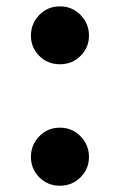

<svg xmlns="http://www.w3.org/2000/svg" viewBox="-20 -572 380 609"><path d="M169.9 17.1Q130.9 17.1 104.5 -9.8Q78.1 -36.6 78.1 -74.2Q78.1 -112.3 104.5 -139.6Q130.9 -167 169.9 -167Q209 -167 235.6 -139.6Q262.2 -112.3 262.2 -74.2Q262.2 -36.6 235.6 -9.8Q209 17.1 169.9 17.1ZM169.9 -368.2Q130.9 -368.2 104.5 -394.8Q78.1 -421.4 78.1 -459Q78.1 -497.1 104.5 -524.4Q130.9 -551.8 169.9 -551.8Q209 -551.8 235.6 -524.4Q262.2 -497.1 262.2 -459Q262.2 -421.4 235.6 -394.8Q209 -368.2 169.9 -368.2Z"/></svg>

Font: Source Han Serif TW Heavy
Style: Regular
Weight: 900
Designer: Ryoko NISHIZUKA Ë•øÂ°öÊ∂ºÂ≠ê (kana & ideographs); Frank Grie√ühammer (Latin, Greek & Cyrillic); Wenlong ZHANG Âº†ÊñáÈæô 
Foundry: Adobe
Version: Version 2.003;hotconv 1.1.1;makeotfexe 2.6.0